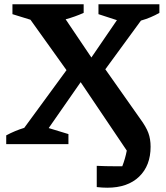

<svg xmlns="http://www.w3.org/2000/svg" viewBox="-20 -672 773 895"><path d="M9 0V-41Q50 -63 93 -76L290 -345L122 -580L38 -606V-652H370V-612Q330 -594 286 -582L406 -404L525 -578L439 -606V-652H723V-612Q683 -589 637 -576L471 -349L633 -119Q661 -81 671.5 -52.5Q682 -24 682 12Q682 100 628.5 151.5Q575 203 480 203Q457 203 431 200V101Q452 102 473 102.5Q494 103 515 103Q533 103 550 103Q564 67 571 30L356 -289L207 -75L299 -47V0Z"/></svg>

Font: Piazzolla SC SemiBold
Style: Regular
Weight: 600
Designer: Juan Pablo del Peral
Foundry: Huerta Tipografica
Version: Version 1.330